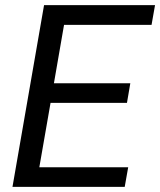

<svg xmlns="http://www.w3.org/2000/svg" viewBox="-20 -731 626 751"><path d="M28.8 0ZM476.6 -328.6H177.7L133.8 -76.7H481.4L467.8 0H28.8L152.3 -710.9H586.4L572.8 -633.8H230.5L190.9 -405.3H489.7Z"/></svg>

Font: Roboto
Style: Italic
Weight: 400
Italic angle: -12°
Designer: Google
Version: Version 2.134; 2016; ttfautohint (v1.6)